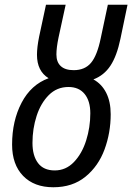

<svg xmlns="http://www.w3.org/2000/svg" viewBox="-20 -780 558 810"><path d="M31 -170Q31 -270 71 -346.5Q111 -423 185 -450Q136 -480 136 -549Q136 -580 145 -625L174 -760H257L227 -622Q218 -579 218 -550Q218 -518 236.5 -501Q255 -484 291 -484Q338 -484 364 -515Q390 -546 405 -619L435 -760H518L488 -616Q473 -544 446 -503Q419 -462 374 -445Q409 -426 428 -388.5Q447 -351 447 -298Q447 -220 421 -149.5Q395 -79 340.5 -34.5Q286 10 205 10Q124 10 77.5 -38Q31 -86 31 -170ZM361 -302Q361 -354 337 -383.5Q313 -413 269 -413Q220 -413 186 -379Q152 -345 134.5 -291Q117 -237 117 -177Q117 -123 140.5 -92Q164 -61 211 -61Q258 -61 292 -96.5Q326 -132 343.5 -187.5Q361 -243 361 -302Z"/></svg>

Font: Noto Sans UI Narrow
Style: Italic
Weight: 400
Width: 4
Italic angle: -12°
Designer: Monotype Design Team
Foundry: Monotype Imaging Inc.
Version: Version 1.001